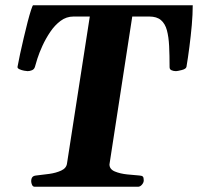

<svg xmlns="http://www.w3.org/2000/svg" viewBox="-20 -713 756 733"><path d="M99.1 -21Q99.1 -30.8 103.3 -36.4Q107.4 -42 118.2 -43Q141.6 -45.4 167.7 -49.1Q193.8 -52.7 213.6 -61.8Q233.4 -70.8 235.8 -88.9L322.8 -649.9H260.7Q233.4 -649.9 211.2 -633.3Q189 -616.7 171.9 -591.3Q154.8 -565.9 142.3 -538.8Q129.9 -511.7 122.8 -489.5Q115.7 -467.3 113.3 -457.5Q110.4 -448.2 101.8 -444.8Q93.3 -441.4 85.4 -441.4Q82 -441.4 72.3 -443.1Q62.5 -444.8 54.2 -448.7Q45.9 -452.6 46.9 -458Q50.3 -477.1 56.6 -506.6Q63 -536.1 70.6 -568.4Q78.1 -600.6 85.4 -628.9Q92.8 -657.2 98.6 -675Q104.5 -692.9 106.4 -692.9H715.8Q715.8 -658.7 712.2 -617.2Q708.5 -575.7 703.1 -534.2Q697.8 -492.7 691.9 -458Q690.4 -449.7 673.8 -445.6Q657.2 -441.4 651.9 -441.4Q642.6 -441.4 634.8 -444.8Q627 -448.2 627.4 -457.5Q627.4 -501.5 625.7 -536.9Q624 -572.3 617.2 -597.4Q610.4 -622.6 594.5 -636.2Q578.6 -649.9 549.8 -649.9H484.9L397.9 -85.4Q397.9 -66.9 418.5 -58.3Q439 -49.8 466.1 -47.1Q493.2 -44.4 511.7 -43Q521.5 -42.5 525.1 -39.1Q528.8 -35.6 528.8 -24.4Q528.8 -16.1 522 -8.1Q515.1 0 506.8 0H112.8Q105.5 0 102.3 -7.3Q99.1 -14.6 99.1 -21Z"/></svg>

Font: Gelasio
Style: Bold Italic
Weight: 700
Italic angle: -8.5°
Designer: Eben Sorkin
Foundry: Eben Sorkin
Version: Version 1.008